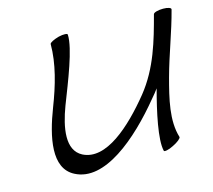

<svg xmlns="http://www.w3.org/2000/svg" viewBox="-87 -653 875 788"><g transform="rotate(-15 350.0 -259.0)"><path d="M184 -524C184 -441 159 -355 126 -270C82 -156 54 -29 140 15C255 75 412 -58 529 -201C539 -212 548 -224 557 -236C532 -143 507 -30 519 19C520 24 539 21 560 10C581 0 597 -13 596 -19C573 -93 595 -181 618 -267C642 -356 677 -444 700 -533C702 -540 687 -545 667 -545C646 -545 627 -540 625 -533C597 -428 567 -319 492 -226C401 -114 283 -7 192 -53C128 -86 145 -179 177 -264C213 -357 265 -484 262 -543C263 -549 245 -550 224 -545C202 -539 184 -530 184 -524Z"/></g></svg>

Font: Nupuram Light Oblique
Style: Regular
Weight: 300
Designer: Santhosh Thottingal (santhosh.thottingal@gmail.com)
Foundry: SMC
Version: Version 1.000